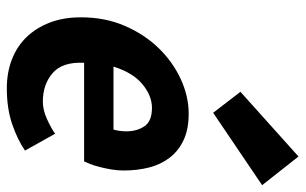

<svg xmlns="http://www.w3.org/2000/svg" viewBox="-182 -680 874 549"><g transform="rotate(90 254.5 -405.0)"><path d="M302 -578 242 -656 427 -822 509 -718ZM29 -200Q29 -269 53.5 -325.5Q78 -382 117.5 -422.5Q157 -463 206 -485.5Q255 -508 305 -508Q349 -508 380 -493.5Q411 -479 430.5 -453.5Q450 -428 458.5 -394.5Q467 -361 467 -322Q467 -304 464 -286.5Q461 -269 457 -253.5Q453 -238 448.5 -226.5Q444 -215 441 -209H159Q156 -147 188.5 -119Q221 -91 270 -91Q293 -91 318 -102Q343 -113 362 -126L410 -40Q380 -19 335 -3.5Q290 12 232 12Q187 12 149.5 -2.5Q112 -17 85.5 -44.5Q59 -72 44 -111Q29 -150 29 -200ZM170 -293H350Q355 -310 355 -330Q355 -360 340.5 -381.5Q326 -403 288 -403Q253 -403 220 -375.5Q187 -348 170 -293Z"/></g></svg>

Font: TypoPRO Source Sans Pro
Style: Bold Italic
Weight: 700
Italic angle: -11°
Designer: Paul D. Hunt
Foundry: Adobe Systems Incorporated
Version: Version 1.075;PS 2.000;hotconv 1.0.86;makeotf.lib2.5.63406